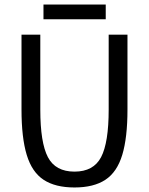

<svg xmlns="http://www.w3.org/2000/svg" viewBox="-20 -820 658 848"><path d="M543 -336Q543 -212 520 -136Q497 -60 445.5 -26Q394 8 309 8Q224 8 172.5 -26Q121 -60 98 -136Q75 -212 75 -336V-667H158V-336Q158 -190 191.5 -126Q225 -62 309 -62Q393 -62 426.5 -126Q460 -190 460 -336V-667H543ZM172 -800H447V-735H172Z"/></svg>

Font: Epunda Sans
Style: Regular
Weight: 400
Designer: Simon Atzbach
Foundry: typofactur
Version: Version 2.204; ttfautohint (v1.8.4.7-5d5b)